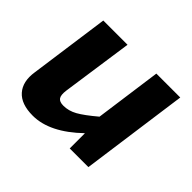

<svg xmlns="http://www.w3.org/2000/svg" viewBox="-121 -655 829 829"><g transform="rotate(45 293.5 -240.0)"><path d="M555 -493 487 0H373V-93Q263 13 160 13Q89 13 56.5 -24Q24 -61 34 -126L85 -493H233L186 -166Q182 -136 190.5 -123.5Q199 -111 223 -111Q255 -111 285.5 -128Q316 -145 367 -188L409 -493Z"/></g></svg>

Font: Exo 2.0
Style: Bold Italic
Weight: 700
Italic angle: -8°
Designer: Natanael Gama
Version: Version 1.001;PS 001.001;hotconv 1.0.70;makeotf.lib2.5.58329